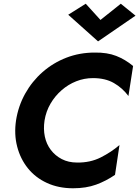

<svg xmlns="http://www.w3.org/2000/svg" viewBox="-20 -996 747 1030"><path d="M219 -350Q227 -399 251 -440Q275 -481 310.5 -512Q346 -543 389 -560Q432 -577 479 -577Q545 -577 591 -550.5Q637 -524 669 -481L694 -642Q652 -677 603.5 -696Q555 -715 488 -714Q407 -714 336 -686.5Q265 -659 208.5 -609.5Q152 -560 115 -493.5Q78 -427 66 -350Q55 -276 72 -210Q89 -144 129.5 -93.5Q170 -43 232 -14.5Q294 14 372 14Q442 14 495.5 -5.5Q549 -25 597 -58L621 -218Q577 -180 520.5 -151.5Q464 -123 394 -124Q347 -124 311.5 -142.5Q276 -161 252.5 -192Q229 -223 220.5 -263.5Q212 -304 219 -350ZM519 -889 440 -976 346 -917 506 -774 707 -912 628 -976Z"/></svg>

Font: Jost SemiBold
Style: Italic
Weight: 600
Italic angle: -5°
Version: Version 3.710